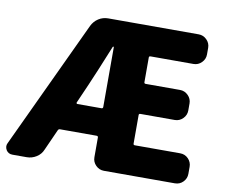

<svg xmlns="http://www.w3.org/2000/svg" viewBox="-80 -846 1131 947"><g transform="rotate(10 485.0 -372.0)"><path d="M306.6 -308.6Q305.7 -306.6 307.1 -304.2Q308.6 -301.8 310.5 -301.8H431.6Q439.5 -301.8 439.5 -309.6V-608.4Q439.5 -611.3 437 -611.3Q434.6 -611.3 433.6 -608.4Q376 -466.8 348.6 -404.3ZM618.2 -157.2Q618.2 -150.4 626 -150.4H852.5Q877 -150.4 893.6 -133.3Q910.2 -116.2 910.2 -92.8V-57.6Q910.2 -34.2 893.6 -17.1Q877 0 852.5 0H497.1Q473.6 0 456.5 -17.1Q439.5 -34.2 439.5 -57.6V-156.2Q439.5 -164.1 431.6 -164.1H249Q241.2 -164.1 238.3 -157.2L191.4 -52.7Q181.6 -28.3 159.2 -14.2Q136.7 0 110.4 0H39.1Q18.6 0 7.8 -16.6Q2 -26.4 2 -36.1Q2 -43.9 5.9 -51.8L305.7 -691.4Q317.4 -715.8 339.4 -730Q361.3 -744.1 387.7 -744.1H840.8Q864.3 -744.1 881.3 -727.1Q898.4 -710 898.4 -686.5V-653.3Q898.4 -629.9 881.3 -612.8Q864.3 -595.7 840.8 -595.7H626Q618.2 -595.7 618.2 -588.9V-464.8Q618.2 -458 626 -458H797.9Q821.3 -458 838.4 -440.9Q855.5 -423.8 855.5 -400.4V-365.2Q855.5 -341.8 838.4 -324.7Q821.3 -307.6 797.9 -307.6H626Q618.2 -307.6 618.2 -300.8Z"/></g></svg>

Font: Gen Jyuu Gothic Heavy
Style: Bold
Weight: 900
Designer: [Source Han Sans]
Ryoko NISHIZUKA  (kana & ideographs); Paul D. Hunt (Latin, Greek & Cyrillic); Wenlong ZHANG  (bopomofo
Version: Version 1.002.20150607